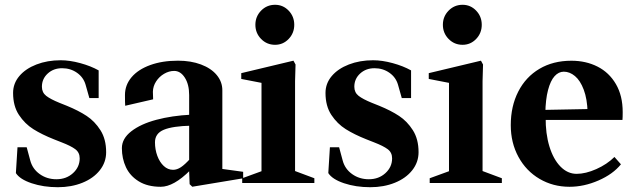

<svg xmlns="http://www.w3.org/2000/svg" viewBox="-20 -772 2679 810"><path d="M47 -41.8 53.8 -150.8H92.6L107.6 -95.2Q117 -59.4 147.5 -37.6Q178 -15.8 218 -15.8Q259.8 -15.8 288 -41.6Q316.2 -67.4 316.2 -104Q316.2 -128.6 297.7 -142.5Q279.2 -156.4 240.2 -171.4L207.8 -184.2Q156.8 -204.4 120.7 -227.1Q84.6 -249.8 59.9 -287.2Q35.2 -324.6 35.2 -380Q35.2 -420 61.5 -451.1Q87.8 -482.2 133.8 -500Q179.8 -517.8 236 -517.8Q274.2 -517.8 318.6 -505.7Q363 -493.6 396.2 -475V-358.2H357L341 -414.8Q332 -446 304.7 -465.1Q277.4 -484.2 242 -484.2Q205.6 -484.2 181.2 -461.7Q156.8 -439.2 156.8 -406Q156.8 -381.8 174.8 -367.7Q192.8 -353.6 230.8 -338.2L261.8 -325.8Q311.2 -305.6 345.6 -282.9Q380 -260.2 403.9 -222.5Q427.8 -184.8 427.8 -130Q427.8 -87.4 401 -53.6Q374.2 -19.8 327.7 -1Q281.2 17.8 224 17.8Q163.2 17.8 113.5 1.1Q63.8 -15.6 47 -41.8Z M494.2 -147Q494.2 -187.2 533.9 -218.1Q573.6 -249 639.6 -266.6Q705.6 -284.2 785.6 -288.2L778 -279.8V-371Q778 -415.8 759.8 -444.3Q741.6 -472.8 714.8 -472.8Q693 -472.8 672.3 -460.7Q651.6 -448.6 638.6 -428.5Q625.6 -408.4 625 -385Q625.4 -366.4 626 -353L508.2 -325.8Q507.2 -336.6 507.2 -371Q507.2 -413.4 535 -446.2Q562.8 -479 613.7 -497.5Q664.6 -516 731 -516Q785.2 -516 827.9 -500Q870.6 -484 894.3 -455.5Q918 -427 918 -391V-51.2L909.6 -60.4L1005.8 -47.2V-19.8L791.2 15.8L780 5L777.6 -58L782.6 -53.8Q712.8 16 658.2 16Q602.8 16 565.7 -6.8Q528.6 -29.6 511.4 -66.4Q494.2 -103.2 494.2 -147ZM783.2 -103.4 778 -89.4V-255.6L787.6 -241.8Q709 -240.2 671.4 -224.7Q633.8 -209.2 633.8 -171.6Q633.8 -141.2 643.7 -114.5Q653.6 -87.8 670.9 -71.7Q688.2 -55.6 710.2 -55.6Q726.6 -55.6 743.4 -66.7Q760.2 -77.8 783.2 -103.4Z M1001.8 -20 1091.2 -52.6 1083.2 -29.6V-442.6L1091.6 -420.8L997.8 -439V-463.4L1218 -516L1226.8 -499.8L1224.8 -429.8V-30L1216.8 -53.4L1306.2 -20V0H1001.8ZM1057.4 -667.4Q1057.4 -702.4 1081.5 -727.1Q1105.6 -751.8 1140.5 -751.8Q1174.2 -751.8 1197.8 -727.1Q1221.4 -702.4 1221.4 -667.4Q1221.4 -632.4 1197.8 -607.7Q1174.2 -583 1140.5 -583Q1105.6 -583 1081.5 -607.7Q1057.4 -632.4 1057.4 -667.4Z M1365 -41.8 1371.8 -150.8H1410.6L1425.6 -95.2Q1435 -59.4 1465.5 -37.6Q1496 -15.8 1536 -15.8Q1577.8 -15.8 1606 -41.6Q1634.2 -67.4 1634.2 -104Q1634.2 -128.6 1615.7 -142.5Q1597.2 -156.4 1558.2 -171.4L1525.8 -184.2Q1474.8 -204.4 1438.7 -227.1Q1402.6 -249.8 1377.9 -287.2Q1353.2 -324.6 1353.2 -380Q1353.2 -420 1379.5 -451.1Q1405.8 -482.2 1451.8 -500Q1497.8 -517.8 1554 -517.8Q1592.2 -517.8 1636.6 -505.7Q1681 -493.6 1714.2 -475V-358.2H1675L1659 -414.8Q1650 -446 1622.7 -465.1Q1595.4 -484.2 1560 -484.2Q1523.6 -484.2 1499.2 -461.7Q1474.8 -439.2 1474.8 -406Q1474.8 -381.8 1492.8 -367.7Q1510.8 -353.6 1548.8 -338.2L1579.8 -325.8Q1629.2 -305.6 1663.6 -282.9Q1698 -260.2 1721.9 -222.5Q1745.8 -184.8 1745.8 -130Q1745.8 -87.4 1719 -53.6Q1692.2 -19.8 1645.7 -1Q1599.2 17.8 1542 17.8Q1481.2 17.8 1431.5 1.1Q1381.8 -15.6 1365 -41.8Z M1792.8 -20 1882.2 -52.6 1874.2 -29.6V-442.6L1882.6 -420.8L1788.8 -439V-463.4L2009 -516L2017.8 -499.8L2015.8 -429.8V-30L2007.8 -53.4L2097.2 -20V0H1792.8ZM1848.4 -667.4Q1848.4 -702.4 1872.5 -727.1Q1896.6 -751.8 1931.5 -751.8Q1965.2 -751.8 1988.8 -727.1Q2012.4 -702.4 2012.4 -667.4Q2012.4 -632.4 1988.8 -607.7Q1965.2 -583 1931.5 -583Q1896.6 -583 1872.5 -607.7Q1848.4 -632.4 1848.4 -667.4Z M2134.8 -244Q2134.8 -323.8 2166.4 -385.6Q2198 -447.4 2255.7 -481.6Q2313.4 -515.8 2390.6 -515.8Q2451.8 -515.8 2500.8 -491Q2549.8 -466.2 2578.4 -417.2Q2607 -368.2 2607 -299.2Q2607 -276 2606 -266H2267.6L2282 -277.8Q2281.2 -208.4 2297.8 -154.2Q2314.4 -100 2344.5 -69.3Q2374.6 -38.6 2412.6 -38.6Q2450.6 -38.6 2495.6 -58.6Q2540.6 -78.6 2572.2 -109.8L2599.6 -78.8Q2565.8 -37.2 2504.8 -10.6Q2443.8 16 2382.6 16Q2313.2 16 2256.4 -17.3Q2199.6 -50.6 2167.2 -110.1Q2134.8 -169.6 2134.8 -244ZM2266.2 -308.2 2473.8 -312.2 2459 -297.6Q2457.4 -354.6 2442.7 -393.5Q2428 -432.4 2405.7 -451Q2383.4 -469.6 2358.6 -469.6Q2336.8 -469.6 2319.6 -450.6Q2302.4 -431.6 2292 -392.1Q2281.6 -352.6 2280.6 -294Z"/></svg>

Font: Wittgenstein
Style: Regular
Weight: 400
Designer: Jörg Drees
Foundry: Jörg Drees
Version: Version 1.003;Glyphs 3.1.2 (3151)